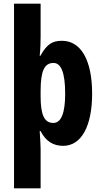

<svg xmlns="http://www.w3.org/2000/svg" viewBox="-20 -780 551 1040"><path d="M479 -273C479 -453 419 -559 316 -559C267 -559 235 -544 199 -478H195C199 -514 200 -552 200 -583V-760H56V240H200V28C200 7 198 -24 195 -70H200C228 -14 270 10 322 10C421 10 479 -97 479 -273ZM333 -272C333 -172 313 -114 269 -114C220 -114 200 -158 200 -258V-287C200 -395 220 -439 270 -439C311 -439 333 -386 333 -272Z"/></svg>

Font: Noto Sans Sinhala UI ExtraCondensed ExtraBold
Style: Regular
Weight: 800
Width: 2
Designer: Jelle Bosma - Monotype Design Team
Foundry: Monotype Imaging Inc.
Version: Version 2.006